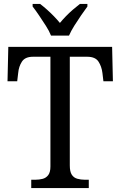

<svg xmlns="http://www.w3.org/2000/svg" viewBox="-20 -951 609 971"><path d="M138 0V-42H158Q178 -42 195.5 -46.5Q213 -51 224 -65.5Q235 -80 235 -109V-664H147Q107 -664 91 -639.5Q75 -615 72 -582L67 -540H18L22 -714H547L551 -540H503L498 -582Q494 -615 478 -639.5Q462 -664 421 -664H333V-114Q333 -83 343 -67.5Q353 -52 371 -47Q389 -42 409 -42H429V0ZM238 -771Q229 -794 212 -820.5Q195 -847 177.5 -873Q160 -899 145 -918V-931H183Q200 -918 218 -902Q236 -886 252.5 -869Q269 -852 283 -835Q297 -852 313.5 -869Q330 -886 348.5 -902Q367 -918 384 -931H422V-918Q408 -899 390 -873Q372 -847 355.5 -820.5Q339 -794 329 -771Z"/></svg>

Font: Noto Serif SemiCondensed
Style: Regular
Weight: 400
Width: 4
Designer: Monotype Design Team
Foundry: Monotype Imaging Inc.
Version: Version 2.013